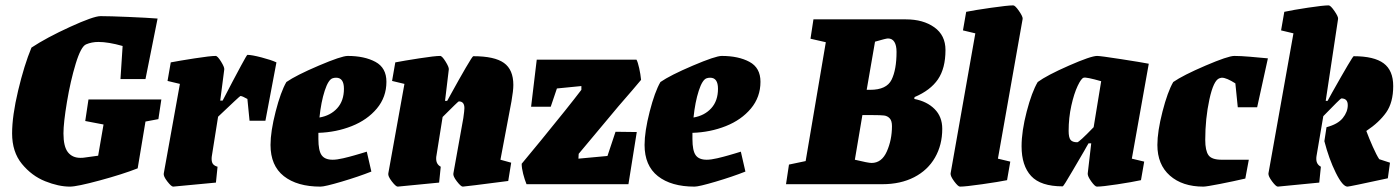

<svg xmlns="http://www.w3.org/2000/svg" viewBox="-20 -685 5203 714"><path d="M569 -242 521 -233 492 -59Q436 -37 351 -14Q266 9 240 9Q198 9 148 -11Q98 -31 61.5 -75.5Q25 -120 25 -189Q25 -254 47.5 -348.5Q70 -443 97 -508Q153 -545 240.5 -585Q328 -625 354 -625Q387 -625 458 -622Q529 -619 566 -616L521 -391H428L436 -514Q383 -529 346 -529Q321 -529 300 -520Q281 -512 261.5 -448Q242 -384 229 -306Q216 -228 216 -189Q216 -140 232.5 -119Q249 -98 279 -98Q289 -98 294 -99L345 -106L365 -222L297 -235L309 -315H580Z M1008 -453 967 -236H908L900 -317Q881 -328 874 -328Q872 -328 791 -251L768 -106Q767 -101 767 -94Q767 -81 772.5 -74.5Q778 -68 789 -65L783 -6L624 9Q617 9 602 -10.5Q587 -30 589 -40L649 -373L603 -384L615 -453Q646 -459 704 -468Q762 -477 782 -477Q789 -477 802 -456Q815 -435 814 -427L799 -311H808L845 -382Q855 -401 876.5 -441Q898 -481 900 -481Q916 -481 952.5 -471.5Q989 -462 1008 -453Z M1164 -191V-168Q1164 -125 1176 -108Q1188 -91 1217 -91Q1233 -91 1256.5 -96.5Q1280 -102 1297 -107Q1314 -112 1321 -114L1344 -121L1361 -47Q1313 -28 1250.5 -9.5Q1188 9 1172 9Q1085 9 1035.5 -30Q986 -69 986 -146Q986 -196 1005 -270Q1024 -344 1045 -380Q1081 -405 1165.5 -441Q1250 -477 1273 -477Q1335 -477 1376 -455Q1417 -433 1417 -381Q1417 -324 1381.5 -281.5Q1346 -239 1288 -216Q1230 -193 1164 -191ZM1168 -248Q1209 -255 1234 -282.5Q1259 -310 1259 -355Q1259 -396 1230 -396Q1223 -396 1217 -394Q1201 -389 1187.5 -347.5Q1174 -306 1168 -248Z M1882 -308 1841 -91 1881 -80 1870 -12Q1708 9 1701 9Q1694 9 1679 -10.5Q1664 -30 1666 -40L1703 -246Q1707 -274 1707 -283Q1707 -308 1686 -308Q1684 -308 1626 -250L1603 -106Q1602 -102 1602 -95Q1602 -74 1619 -65L1613 -6L1459 9Q1452 9 1437 -10.5Q1422 -30 1424 -40L1484 -373L1438 -384L1450 -453Q1481 -459 1539 -468Q1597 -477 1617 -477Q1624 -477 1637 -456Q1650 -435 1649 -427L1635 -310H1643L1659 -339Q1687 -390 1712 -433Q1737 -476 1740 -476Q1819 -476 1854 -451Q1889 -426 1889 -369Q1889 -348 1882 -308Z M2269 -195 2348 -194 2317 0H1938Q1931 -17 1925.5 -38.5Q1920 -60 1920 -76L1991 -162Q2095 -289 2142 -351V-365L2051 -356L2028 -288H1955L1976 -463H2347Q2352 -454 2357 -431.5Q2362 -409 2364 -388Q2341 -360 2280 -290L2132 -113L2131 -95L2239 -105Z M2555 -191V-168Q2555 -125 2567 -108Q2579 -91 2608 -91Q2624 -91 2647.5 -96.5Q2671 -102 2688 -107Q2705 -112 2712 -114L2735 -121L2752 -47Q2704 -28 2641.5 -9.5Q2579 9 2563 9Q2476 9 2426.5 -30Q2377 -69 2377 -146Q2377 -196 2396 -270Q2415 -344 2436 -380Q2472 -405 2556.5 -441Q2641 -477 2664 -477Q2726 -477 2767 -455Q2808 -433 2808 -381Q2808 -324 2772.5 -281.5Q2737 -239 2679 -216Q2621 -193 2555 -191ZM2559 -248Q2600 -255 2625 -282.5Q2650 -310 2650 -355Q2650 -396 2621 -396Q2614 -396 2608 -394Q2592 -389 2578.5 -347.5Q2565 -306 2559 -248Z M3484 -206Q3484 -146 3457 -99Q3430 -52 3379.5 -26Q3329 0 3261 0H2903L2914 -73L2976 -86L3051 -528L2994 -541L3005 -613H3349Q3413 -613 3454.5 -583.5Q3496 -554 3496 -499Q3496 -431 3468 -390Q3440 -349 3381 -324L3380 -317Q3427 -308 3455.5 -279.5Q3484 -251 3484 -206ZM3314 -492Q3314 -516 3306 -529Q3298 -542 3282 -542Q3275 -542 3234 -530L3203 -351H3216Q3277 -351 3295.5 -388.5Q3314 -426 3314 -492ZM3297 -216Q3297 -236 3288.5 -245Q3280 -254 3267.5 -255.5Q3255 -257 3227 -257H3187L3159 -91Q3209 -79 3221 -79Q3259 -79 3278 -122Q3297 -165 3297 -216Z M3515 -40 3607 -561 3561 -572 3573 -641Q3602 -647 3665 -656Q3728 -665 3748 -665Q3755 -665 3769.5 -644Q3784 -623 3783 -615L3691 -95L3737 -84L3725 -15Q3696 -9 3633 0Q3570 9 3550 9Q3543 9 3528.5 -10.5Q3514 -30 3515 -40Z M4189 -95 4235 -84 4223 -15Q4191 -8 4135 0.5Q4079 9 4059 9Q4052 9 4038 -10.5Q4024 -30 4025 -40L4038 -152H4028Q4025 -147 4021 -140Q4017 -133 4012 -124Q4003 -109 3969 -50.5Q3935 8 3932 8Q3850 8 3814.5 -30.5Q3779 -69 3779 -141Q3779 -197 3798 -270Q3817 -343 3839 -380Q3873 -405 3955 -441Q4037 -477 4060 -477Q4072 -477 4149.5 -465Q4227 -453 4252 -448ZM4047 -212 4075 -383Q4019 -399 4010 -396Q4001 -394 3987.5 -365.5Q3974 -337 3964 -292Q3954 -247 3954 -198Q3954 -174 3961 -165Q3968 -156 3986 -156Q3993 -156 4047 -212Z M4462 -165Q4462 -125 4474 -108Q4486 -91 4523 -91H4624L4611 -21Q4568 -11 4517 -1Q4466 9 4455 9Q4377 9 4330.5 -32Q4284 -73 4284 -146Q4284 -196 4303 -270Q4322 -344 4343 -380Q4379 -405 4463 -441Q4547 -477 4570 -477Q4594 -477 4628.5 -474Q4663 -471 4695 -468L4655 -286H4583L4574 -375Q4541 -396 4524 -396Q4521 -396 4515 -394Q4493 -387 4477.5 -315.5Q4462 -244 4462 -165Z M5109 -93 5149 -80 5141 -22Q4998 9 4991 9Q4973 9 4947.5 -42.5Q4922 -94 4905 -160L4913 -212Q4955 -223 4973.5 -246Q4992 -269 4992 -294Q4992 -319 4968 -319Q4965 -319 4901 -253L4876 -106Q4875 -101 4875 -94Q4875 -74 4892 -65L4886 -6L4732 9Q4725 9 4710.5 -10.5Q4696 -30 4697 -40L4790 -561L4744 -572L4756 -641Q4788 -648 4844.5 -656.5Q4901 -665 4921 -665Q4928 -665 4942.5 -644Q4957 -623 4956 -615L4910 -310H4917L4934 -341Q5010 -476 5014 -476Q5090 -476 5125.5 -449.5Q5161 -423 5161 -365Q5161 -304 5135 -267Q5109 -230 5061 -198Q5071 -171 5085 -139.5Q5099 -108 5109 -93Z"/></svg>

Font: Grenze Black
Style: Italic
Weight: 900
Italic angle: -10°
Designer: Renata Polastri
Foundry: Omnibus-Type
Version: Version 1.002; ttfautohint (v1.8)